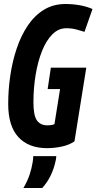

<svg xmlns="http://www.w3.org/2000/svg" viewBox="-20 -730 482 959"><path d="M215 10Q123 10 72 -45Q21 -100 21 -211Q21 -282 31.5 -353Q42 -424 63.5 -488Q85 -552 118.5 -602Q152 -652 199 -681Q246 -710 307 -710Q343 -710 377.5 -704Q412 -698 442 -685L402 -571Q383 -577 360.5 -583Q338 -589 311 -589Q272 -589 241.5 -558.5Q211 -528 190 -475.5Q169 -423 158 -356.5Q147 -290 147 -219Q147 -153 164.5 -128.5Q182 -104 216 -104Q240 -104 252 -110L280 -285H218L234 -392H411L352 -24Q326 -6 289 2Q252 10 215 10ZM146 50H261Q261 57 259 68Q242 153 191 209H97Q117 175 127.5 143.5Q138 112 143 81Q146 65 146 50Z"/></svg>

Font: Georama Condensed
Style: Bold Italic
Weight: 700
Width: 3
Italic angle: -9°
Designer: Jean-Baptiste Levee
Foundry: Production Type
Version: Version 1.000